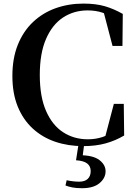

<svg xmlns="http://www.w3.org/2000/svg" viewBox="-20 -779 742 1048"><path d="M434.5 18.6Q351.6 18.6 281.4 -5.3Q211.1 -29.2 158.5 -77.6Q105.9 -126.1 76.7 -197.7Q47.6 -269.4 47.6 -364.6Q47.6 -461.1 77.4 -534.9Q107.2 -608.8 160.3 -659Q213.4 -709.1 284 -734.3Q354.6 -759.4 435.2 -759.4Q503 -759.4 552.5 -745Q601.9 -730.5 650.2 -703L648.4 -528.3H594.2L541.9 -727.8L613.9 -703.5V-670Q575.2 -697.9 538.8 -710.1Q502.3 -722.2 458.1 -722.2Q383.8 -722.2 324.7 -683.8Q265.7 -645.4 231.5 -567Q197.2 -488.7 197.2 -369.8Q197.2 -250.8 231.7 -172.7Q266.1 -94.6 325.3 -56.7Q384.4 -18.7 459.4 -18.7Q502.8 -18.7 540.8 -31.5Q578.8 -44.3 619.6 -74.1V-38.4L549.7 -15.3L601.5 -212.2H655.6L657.7 -39.3Q610.1 -11.2 556.2 3.7Q502.3 18.6 434.5 18.6ZM395 95.8 410.5 -3.9H441.1L430.1 81.7L414.2 68.1Q487.9 68.4 522.1 94.3Q556.3 120.2 556.3 156Q556.3 193 523.3 220.7Q490.4 248.3 427.9 248.3Q396.6 248.3 375.1 244.1Q353.6 239.9 337.4 233.4L343.9 204.8Q361.4 208.6 379 210.6Q396.6 212.6 411.8 212.6Q443.2 212.6 459.1 197.3Q475 182 475 154.6Q475 128.3 456 113.4Q436.9 98.5 395 95.8Z"/></svg>

Font: Noto Serif SC
Style: Regular
Weight: 200
Designer: Ryoko NISHIZUKA 西塚涼子 (kana & ideographs); Frank Grießhammer (Latin, Greek & Cyrillic); Wenlong ZHANG 张文龙 (bopomofo); San
Foundry: Adobe
Version: Version 2.001;hotconv 1.1.0;makeotfexe 2.6.0